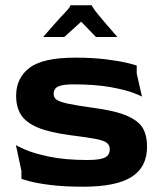

<svg xmlns="http://www.w3.org/2000/svg" viewBox="-20 -696 616 726"><path d="M335 -288Q417 -277 460.5 -258Q504 -239 520 -211.5Q536 -184 536 -141Q536 -64 477.5 -27Q419 10 295 10Q223 10 171 3.5Q119 -3 90 -11Q61 -19 61 -20V-50L40 -148Q40 -146 73.5 -131Q107 -116 167 -103.5Q227 -91 311 -91Q357 -91 376 -100Q395 -109 395 -131Q395 -148 383 -156.5Q371 -165 343 -170.5Q315 -176 245 -185Q168 -195 123.5 -213.5Q79 -232 60 -261Q41 -290 41 -334Q41 -401 91.5 -439.5Q142 -478 264 -478Q330 -478 382 -471.5Q434 -465 465.5 -457Q497 -449 497 -448V-418L517 -330Q517 -332 486.5 -344Q456 -356 398 -366.5Q340 -377 257 -377Q217 -377 200 -369Q183 -361 183 -341Q183 -327 194 -319Q205 -311 237 -304Q269 -297 335 -288ZM424 -556H343L287 -614L223 -556H143Q153 -567 183 -601.5Q213 -636 232 -655Q241 -665 243.5 -669.5Q246 -674 246 -676H327Q327 -675 329.5 -670.5Q332 -666 340 -655Q350 -642 381.5 -605Q413 -568 424 -556Z"/></svg>

Font: Red Rose Bold
Style: Regular
Weight: 700
Designer: jaikishan Patel
Version: Version 1.000